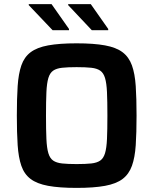

<svg xmlns="http://www.w3.org/2000/svg" viewBox="-20 -907 747 935"><path d="M353 8Q269 8 214.5 -2Q160 -12 129 -35.5Q98 -59 84 -99.5Q70 -140 66 -200Q62 -260 62 -344Q62 -428 66 -488Q70 -548 84 -588.5Q98 -629 129 -652.5Q160 -676 214.5 -686Q269 -696 353 -696Q437 -696 491.5 -686Q546 -676 577 -652.5Q608 -629 622.5 -588.5Q637 -548 641 -488Q645 -428 645 -344Q645 -260 641 -200Q637 -140 622.5 -99.5Q608 -59 577 -35.5Q546 -12 491.5 -2Q437 8 353 8ZM353 -108Q397 -108 424.5 -111Q452 -114 468 -125Q484 -136 491.5 -161Q499 -186 501 -230Q503 -274 503 -344Q503 -414 501 -458Q499 -502 491.5 -527Q484 -552 468 -563Q452 -574 424.5 -577Q397 -580 353 -580Q310 -580 282.5 -577Q255 -574 239 -563Q223 -552 215.5 -527Q208 -502 206 -458Q204 -414 204 -344Q204 -274 206 -230Q208 -186 215.5 -161Q223 -136 239 -125Q255 -114 282.5 -111Q310 -108 353 -108ZM507 -760H427L312 -882V-887H422L507 -766ZM316 -760H236L120 -882V-887H231L316 -766Z"/></svg>

Font: Saira Thin SemiBold
Style: Regular
Weight: 600
Version: Version 1.101